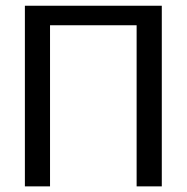

<svg xmlns="http://www.w3.org/2000/svg" viewBox="-20 -662 663 682"><path d="M554.7 0H465.3V-572.3H157.7V0H68.4V-641.6H554.7Z"/></svg>

Font: Carlito
Style: Regular
Weight: 400
Designer: Lukasz Dziedzic
Foundry: tyPoland Lukasz Dziedzic
Version: Version 1.104